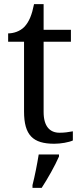

<svg xmlns="http://www.w3.org/2000/svg" viewBox="-20 -679 392 920"><path d="M265.1 -43C218.8 -43 189 -73.7 189 -142.1V-479H319.8V-536.1H189V-659.2H143.1C132.8 -607.9 120.1 -575.7 97.2 -550.8C75.2 -527.8 43 -519 19 -519V-479H95.2V-145C95.2 -31.2 137.7 9.8 240.2 9.8C271.5 9.8 310.1 2.9 329.1 -5.9V-49.8C308.1 -45.9 289.1 -43 265.1 -43ZM135.7 221.2H179.7C208.5 177.2 243.7 114.7 262.7 70.8V61H165.5C157.7 109.4 147 163.6 135.7 208Z"/></svg>

Font: The Erased English
Style: Regular
Weight: 400
Designer: Monotype Design team + ligartures altered by 180 Amsterdam
Foundry: Monotype Imaging Inc.
Version: Version 1.030;Glyphs 3.1.2 (3151)